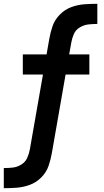

<svg xmlns="http://www.w3.org/2000/svg" viewBox="-29 -795 549 1010"><path d="M-9 195V89H-8Q15 89 38 86.5Q61 84 82.5 71Q104 58 114 36Q124 14 128 -9L197 -403H91V-509H216L230 -589Q236 -624 247.5 -657.5Q259 -691 285.5 -718Q312 -745 346 -757.5Q380 -770 414.5 -772.5Q449 -775 483 -775V-669H481Q459 -669 436 -666.5Q413 -664 391 -651Q369 -638 359.5 -616Q350 -594 346 -571L335 -509H441V-403H316L244 9Q238 44 226.5 77.5Q215 111 188.5 138Q162 165 127.5 177.5Q93 190 59 192.5Q25 195 -9 195Z"/></svg>

Font: Iosevka SS08
Style: Bold Italic
Weight: 700
Italic angle: -10°
Monospace: yes
Designer: Belleve Invis
Foundry: Belleve Invis
Version: 2.1.0; ttfautohint (v1.8.2)